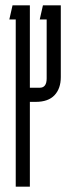

<svg xmlns="http://www.w3.org/2000/svg" viewBox="-20 -620 268 720"><path d="M129 -547 141 -600H208V-331Q208 -288 184.5 -263Q161 -238 114 -238H92V80H39V-547H15L27 -600H92V-291H129Q155 -291 155 -326V-547Z"/></svg>

Font: Karantina Light
Style: Regular
Weight: 300
Designer: Rony Koch
Foundry: Rony Koch
Version: Version 1.000; ttfautohint (v1.8.3)